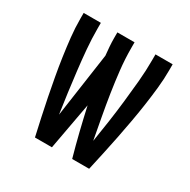

<svg xmlns="http://www.w3.org/2000/svg" viewBox="-124 -637 748 755"><g transform="rotate(30 250.0 -260.0)"><path d="M373 0H296Q281 -53 268 -106Q255 -159 243 -213L204 0H127Q118 -41 109 -81.5Q100 -122 92 -163Q84 -204 76.5 -245Q69 -286 63 -327.5Q57 -369 52.5 -410.5Q48 -452 48 -494V-520H126V-494Q126 -448 130 -401.5Q134 -355 139.5 -309Q145 -263 151 -217Q157 -171 164 -125L206 -417Q204 -436 202.5 -455.5Q201 -475 201 -494V-520H279V-494Q279 -445 284.5 -395.5Q290 -346 297.5 -297.5Q305 -249 314 -200.5Q323 -152 332 -103Q340 -152 347 -200.5Q354 -249 359.5 -298Q365 -347 369.5 -396Q374 -445 374 -494V-520H452V-494Q452 -452 447.5 -410.5Q443 -369 437 -327.5Q431 -286 423.5 -245Q416 -204 408 -163Q400 -122 391 -81.5Q382 -41 373 0Z"/></g></svg>

Font: Iosevka Term
Style: Regular
Weight: 400
Monospace: yes
Designer: Belleve Invis
Foundry: Belleve Invis
Version: Version 30.0.1